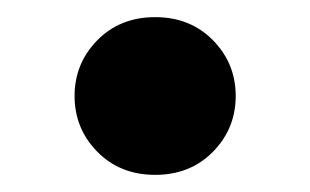

<svg xmlns="http://www.w3.org/2000/svg" viewBox="-20 -380 362 224"><path d="M67 -268Q67 -306 93.5 -333Q120 -360 161 -360Q202 -360 228.5 -333Q255 -306 255 -268Q255 -230 228.5 -203Q202 -176 161 -176Q120 -176 93.5 -203Q67 -230 67 -268Z"/></svg>

Font: Jost*
Style: Bold
Weight: 700
Version: Version 3.7